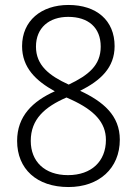

<svg xmlns="http://www.w3.org/2000/svg" viewBox="-20 -744 553 774"><path d="M256 -724C146 -724 69 -660 69 -558C69 -471 125 -418 201 -376C112 -336 49 -276 49 -176C49 -63 128 10 256 10C379 10 463 -65 463 -181C463 -278 397 -334 303 -378C385 -419 442 -471 442 -558C442 -662 369 -724 256 -724ZM255 -676C336 -676 386 -633 386 -556C386 -481 337 -441 257 -403C178 -439 125 -481 125 -556C125 -632 178 -676 255 -676ZM104 -176C104 -264 161 -313 248 -351L268 -342C359 -300 407 -251 407 -180C407 -94 349 -38 254 -38C160 -38 104 -93 104 -176Z"/></svg>

Font: Noto Sans Armenian SemiCondensed Light
Style: Regular
Weight: 300
Width: 4
Designer: Monotype Design Team
Foundry: Monotype Imaging Inc.
Version: Version 2.008